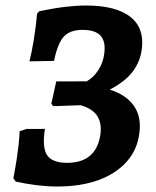

<svg xmlns="http://www.w3.org/2000/svg" viewBox="-20 -669 569 701"><path d="M188.2 12Q153.4 12 114.8 7.3Q76.1 2.5 37.4 -6L28.9 -18.4Q36.4 -58 40.9 -87.3Q45.3 -116.6 48 -140.8Q50.7 -164.9 51.7 -190L77.2 -198.3L144 -198.4Q133.3 -130.5 152 -102.5Q170.8 -74.5 224.9 -74.5Q332.7 -74.5 347 -180.7Q351.6 -221.5 334 -247.2Q316.3 -272.8 273.9 -284.9L174.1 -281.4L167.4 -290.4L185.4 -371.8L296.5 -372Q321.8 -386.3 339.2 -413.4Q356.7 -440.5 360.8 -474Q366.4 -517.6 347 -538.8Q327.6 -559.9 281.4 -559.9Q235.7 -559.9 213.1 -535.5Q190.5 -511.1 177.3 -446.7L87.6 -445Q95.6 -476.4 103.4 -523.8Q111.1 -571.2 115.5 -619.6L123.9 -628.3Q179.3 -639.5 220.1 -644.2Q260.9 -648.9 293.5 -648.9Q402 -648.9 454.7 -608.4Q507.4 -567.9 497.9 -491.3Q492.3 -444.2 464.3 -407.3Q436.3 -370.5 380.6 -341.8Q440.1 -323.1 468.3 -283.3Q496.6 -243.5 489 -184.5Q482.1 -123.6 443.3 -79.5Q404.4 -35.3 339.7 -11.6Q274.9 12 188.2 12Z"/></svg>

Font: Alegreya
Style: Italic
Weight: 400
Italic angle: -7°
Designer: Juan Pablo del Peral
Foundry: Huerta Tipografica
Version: Version 2.009